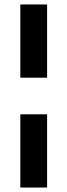

<svg xmlns="http://www.w3.org/2000/svg" viewBox="-20 -740 301 860"><path d="M71 -392V-720H191V-392ZM71 100V-228H191V100Z"/></svg>

Font: DM Sans SemiBold
Style: Regular
Weight: 600
Designer: Colophon Foundry, Jonny Pinhorn
Foundry: Colophon Foundry
Version: Version 4.004; ttfautohint (v1.8.4.7-5d5b)